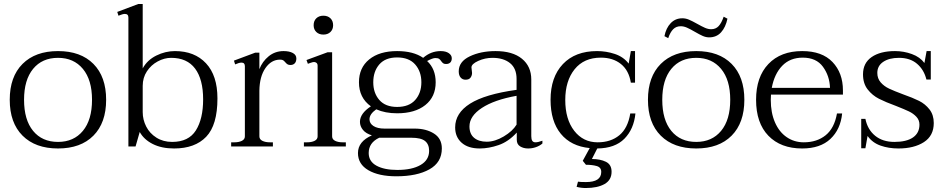

<svg xmlns="http://www.w3.org/2000/svg" viewBox="-20 -737 4750 966"><path d="M29 -235Q29 -351 93.5 -415.5Q158 -480 272 -480Q386 -480 450 -415.5Q514 -351 514 -235Q514 -119 450 -54.5Q386 10 272 10Q158 10 93.5 -54.5Q29 -119 29 -235ZM443 -235Q443 -335 397 -390.5Q351 -446 272 -446Q192 -446 146.5 -390.5Q101 -335 101 -235Q101 -134 146.5 -78.5Q192 -23 272 -23Q351 -23 397 -78.5Q443 -134 443 -235Z M683 -73 662 0H626V-649Q626 -667 608 -667Q598 -667 576 -658L570 -677L676 -717H698V-393Q721 -435 766.5 -457.5Q812 -480 860 -480Q959 -480 1016.5 -418.5Q1074 -357 1074 -242Q1074 -108 1017.5 -49Q961 10 856 10Q793 10 748.5 -12.5Q704 -35 683 -73ZM1002 -237Q1002 -338 961.5 -392Q921 -446 841 -446Q807 -446 773.5 -428Q740 -410 719 -378Q698 -346 698 -305V-173Q698 -135 715.5 -100.5Q733 -66 767 -44.5Q801 -23 846 -23Q929 -23 965.5 -81Q1002 -139 1002 -237Z M1471 -443Q1471 -427 1463 -418.5Q1455 -410 1441 -410Q1432 -410 1426.5 -413.5Q1421 -417 1416 -423Q1410 -430 1405 -433.5Q1400 -437 1389 -437Q1345 -437 1315.5 -394.5Q1286 -352 1285 -281V-51Q1285 -36 1300 -28.5Q1315 -21 1338 -21H1353V0H1143V-21H1159Q1182 -21 1197 -28.5Q1212 -36 1212 -51V-404Q1212 -422 1195 -422Q1183 -422 1163 -413L1157 -432L1264 -472H1285V-389Q1300 -428 1332 -454Q1364 -480 1407 -480Q1435 -480 1453 -470.5Q1471 -461 1471 -443Z M1558 -610Q1558 -632 1571.5 -645Q1585 -658 1607 -658Q1629 -658 1642.5 -645Q1656 -632 1656 -610Q1656 -589 1642.5 -576Q1629 -563 1607 -563Q1585 -563 1571.5 -576Q1558 -589 1558 -610ZM1509 -21H1525Q1548 -21 1563 -28.5Q1578 -36 1578 -51V-406Q1578 -416 1572.5 -420.5Q1567 -425 1560 -425Q1554 -425 1543 -421Q1532 -417 1529 -416L1522 -435L1628 -474H1651V-51Q1651 -36 1666 -28.5Q1681 -21 1704 -21H1720V0H1509Z M2253 -444Q2253 -430 2245.5 -422.5Q2238 -415 2224 -415Q2215 -415 2210 -418.5Q2205 -422 2200 -429Q2195 -437 2189 -441Q2183 -445 2170 -445Q2157 -445 2129 -430Q2172 -390 2172 -323Q2172 -250 2120 -208.5Q2068 -167 1978 -167Q1918 -167 1873 -187Q1839 -163 1839 -137Q1839 -116 1859 -103Q1879 -90 1915 -90H2067Q2124 -90 2163.5 -65Q2203 -40 2203 10Q2203 80 2140.5 115Q2078 150 1974 150Q1886 150 1833.5 119.5Q1781 89 1781 33Q1781 -25 1851 -56Q1821 -65 1806 -83.5Q1791 -102 1791 -124Q1791 -166 1846 -202Q1786 -245 1786 -323Q1786 -396 1837.5 -438Q1889 -480 1978 -480Q2060 -480 2109 -446Q2148 -480 2197 -480Q2223 -480 2238 -469.5Q2253 -459 2253 -444ZM2100 -323Q2100 -377 2069 -412.5Q2038 -448 1978 -448Q1919 -448 1888.5 -413Q1858 -378 1858 -323Q1858 -269 1888.5 -234Q1919 -199 1978 -199Q2038 -199 2069 -234Q2100 -269 2100 -323ZM1835 33Q1835 75 1874 96.5Q1913 118 1979 118Q2053 118 2096 93Q2139 68 2139 22Q2139 -11 2118.5 -27.5Q2098 -44 2050 -44H1888Q1835 -19 1835 33Z M2270 -96Q2270 -168 2345 -215.5Q2420 -263 2579 -285V-340Q2579 -393 2546 -419.5Q2513 -446 2458 -446Q2420 -446 2386 -430.5Q2352 -415 2352 -398Q2352 -392 2353.5 -384.5Q2355 -377 2355 -370Q2355 -357 2347.5 -346.5Q2340 -336 2322 -336Q2307 -336 2297.5 -347Q2288 -358 2288 -378Q2288 -427 2343.5 -453.5Q2399 -480 2473 -480Q2559 -480 2606 -441.5Q2653 -403 2653 -337V-52Q2653 -36 2658 -28.5Q2663 -21 2674 -21Q2687 -21 2709 -29V-15Q2695 -3 2676 3.5Q2657 10 2637 10Q2614 10 2597 -0.5Q2580 -11 2580 -34V-70Q2538 -24 2488.5 -7Q2439 10 2394 10Q2335 10 2302.5 -19Q2270 -48 2270 -96ZM2579 -110V-255Q2467 -235 2404.5 -194Q2342 -153 2342 -101Q2342 -63 2365.5 -43.5Q2389 -24 2429 -24Q2470 -24 2514.5 -50.5Q2559 -77 2579 -110Z M2985 10 2958 63Q3000 63 3028.5 77Q3057 91 3057 127Q3057 169 3021.5 189Q2986 209 2927 209Q2903 209 2881 203L2888 177Q2899 179 2928 179Q3005 179 3005 128Q3005 105 2982.5 98.5Q2960 92 2928 92L2912 72L2947 8Q2853 -1 2801.5 -64Q2750 -127 2750 -235Q2750 -349 2812 -414.5Q2874 -480 2984 -480Q3030 -480 3073.5 -465.5Q3117 -451 3143 -417L3154 -480H3175V-321H3154Q3144 -383 3104 -415Q3064 -447 3003 -447Q2918 -447 2871 -388.5Q2824 -330 2824 -234Q2824 -137 2869 -79Q2914 -21 2987 -21Q3053 -21 3096 -56.5Q3139 -92 3151 -166H3177Q3169 -87 3121.5 -39Q3074 9 2985 10Z M3323 -555Q3331 -596 3354.5 -620.5Q3378 -645 3413 -645Q3430 -645 3446.5 -638Q3463 -631 3488 -617Q3511 -604 3527 -597Q3543 -590 3558 -590Q3581 -590 3595.5 -605.5Q3610 -621 3621 -653L3640 -643Q3631 -600 3608 -574.5Q3585 -549 3548 -549Q3532 -549 3516 -556Q3500 -563 3476 -577Q3452 -591 3436 -598Q3420 -605 3405 -605Q3382 -605 3367 -590Q3352 -575 3342 -545ZM3240 -235Q3240 -351 3304.5 -415.5Q3369 -480 3483 -480Q3597 -480 3661 -415.5Q3725 -351 3725 -235Q3725 -119 3661 -54.5Q3597 10 3483 10Q3369 10 3304.5 -54.5Q3240 -119 3240 -235ZM3654 -235Q3654 -335 3608 -390.5Q3562 -446 3483 -446Q3403 -446 3357.5 -390.5Q3312 -335 3312 -235Q3312 -134 3357.5 -78.5Q3403 -23 3483 -23Q3562 -23 3608 -78.5Q3654 -134 3654 -235Z M3859 -261Q3858 -252 3858 -234Q3858 -170 3879 -121.5Q3900 -73 3938 -47Q3976 -21 4024 -21Q4090 -21 4134 -56.5Q4178 -92 4191 -166H4217Q4209 -86 4158 -38Q4107 10 4016 10Q3908 10 3846 -54Q3784 -118 3784 -235Q3784 -350 3846 -415Q3908 -480 4016 -480Q4116 -480 4168.5 -425Q4221 -370 4221 -282V-261ZM3863 -295H4156Q4154 -355 4120.5 -401Q4087 -447 4019 -447Q3955 -447 3915.5 -406Q3876 -365 3863 -295Z M4345 -53 4334 9H4313V-139H4334Q4345 -85 4383 -54Q4421 -23 4480 -23Q4541 -23 4573.5 -45.5Q4606 -68 4606 -110Q4606 -133 4590.5 -149.5Q4575 -166 4553 -176.5Q4531 -187 4488 -204Q4436 -223 4402.5 -240Q4369 -257 4345.5 -287Q4322 -317 4322 -363Q4322 -420 4365.5 -450Q4409 -480 4483 -480Q4527 -480 4568 -465Q4609 -450 4631 -420L4642 -480H4663V-337H4641Q4629 -386 4594 -416Q4559 -446 4503 -446Q4454 -446 4424 -426Q4394 -406 4394 -370Q4394 -342 4411 -322.5Q4428 -303 4453.5 -291Q4479 -279 4522 -263Q4573 -245 4604 -229.5Q4635 -214 4656.5 -186.5Q4678 -159 4678 -118Q4678 -54 4628.5 -22Q4579 10 4500 10Q4451 10 4410 -4.5Q4369 -19 4345 -53Z"/></svg>

Font: Taviraj Light
Style: Regular
Weight: 300
Designer: Katatrad Team
Foundry: CadsonDemak
Version: Version 1.001